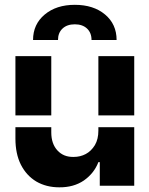

<svg xmlns="http://www.w3.org/2000/svg" viewBox="-20 -782 629 808"><path d="M229.5 6.3Q174.8 6.3 132.8 -18.1Q91.3 -43 67.9 -88.9Q44.9 -134.8 44.9 -198.7V-246.6H195.8V-225.1Q195.8 -176.8 221.7 -148.9Q247.6 -120.6 290 -121.6Q317.9 -121.6 340.8 -133.8Q363.8 -146 379.4 -171.4Q394 -196.3 394 -232.4V-246.6H544.9V-0.5H399.9V-99.6H394Q376 -52.7 333 -22.5Q290 6.8 229.5 6.3ZM44.9 -296.4V-545.9H195.8V-296.4ZM394 -296.4V-545.9H544.9V-296.4ZM224.1 -613.8H119.1Q119.1 -679.7 168 -720.7Q216.8 -761.7 294.9 -761.7Q373.5 -761.7 422.1 -720.9Q470.7 -680.2 470.7 -613.8H365.2Q365.2 -644 346.2 -661.9Q327.1 -679.7 294.9 -679.7Q262.2 -679.7 243.2 -661.9Q224.1 -644 224.1 -613.8Z"/></svg>

Font: Inter Tight Stencil
Style: Bold
Weight: 700
Designer: Rasmus Andersson
Foundry: rsms
Version: Version 3.004;Glyphs 3.1.2 (3151)